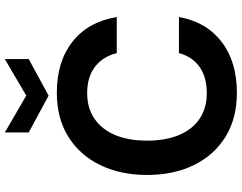

<svg xmlns="http://www.w3.org/2000/svg" viewBox="-120 -840 973 772"><g transform="rotate(-90 366.0 -454.5)"><path d="M378 12Q276 12 202 -33.5Q128 -79 88 -160.5Q48 -242 48 -349Q48 -456 88 -538Q128 -620 202 -666Q276 -712 378 -712Q504 -712 584 -649Q664 -586 683 -471H538Q524 -527 483 -558.5Q442 -590 377 -590Q317 -590 274 -560.5Q231 -531 208.5 -477.5Q186 -424 186 -349Q186 -275 208.5 -221Q231 -167 274 -138Q317 -109 377 -109Q442 -109 483 -138.5Q524 -168 538 -221H683Q664 -112 584 -50Q504 12 378 12ZM367 -745 219 -825V-921L367 -835L514 -921V-825Z"/></g></svg>

Font: DM Sans 9pt
Style: Bold
Weight: 700
Designer: Colophon Foundry, Jonny Pinhorn
Foundry: Colophon Foundry
Version: Version 4.004;gftools[0.9.30]